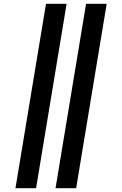

<svg xmlns="http://www.w3.org/2000/svg" viewBox="-20 -843 640 1006"><path d="M271 143 431 -823H539L379 143ZM61 143 221 -823H329L169 143Z"/></svg>

Font: Iosevka Curly XBdEx
Style: Italic
Weight: 800
Width: 7
Italic angle: -9°
Monospace: yes
Designer: Belleve Invis
Foundry: Belleve Invis
Version: Version 11.1.0; ttfautohint (v1.8.3)